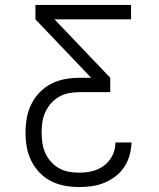

<svg xmlns="http://www.w3.org/2000/svg" viewBox="-20 -540 640 775"><path d="M298 215Q269 215 240 209.5Q211 204 185.5 191Q160 178 139.5 156.5Q119 135 106 108.5Q93 82 88 53.5Q83 25 83 -4Q83 -34 88 -63Q93 -92 106 -118.5Q119 -145 139.5 -166.5Q160 -188 186 -201.5Q212 -215 241.5 -220.5Q271 -226 300 -226H348L123 -462V-520H509V-462H200L425 -226V-168H300Q279 -168 258 -164Q237 -160 218.5 -149.5Q200 -139 186 -123Q172 -107 163 -87.5Q154 -68 151 -47Q148 -26 148 -5Q148 16 151 37Q154 58 162.5 77Q171 96 185 112Q199 128 217.5 138.5Q236 149 256.5 153Q277 157 298 157Q325 157 351.5 151Q378 145 400 128.5Q422 112 434 87Q446 62 446 35H511Q510 61 503 86.5Q496 112 481.5 134Q467 156 446 172Q425 188 400.5 198Q376 208 350 211.5Q324 215 298 215Z"/></svg>

Font: Iosevka Custom Light Extended
Style: Regular
Weight: 300
Width: 7
Monospace: yes
Designer: Belleve Invis
Foundry: Belleve Invis
Version: Version 11.2.4; ttfautohint (v1.8.4)